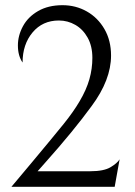

<svg xmlns="http://www.w3.org/2000/svg" viewBox="-20 -720 520 740"><path d="M287 -330Q313 -374 324.5 -414.5Q336 -455 336 -497Q336 -542 318 -574.5Q300 -607 270.5 -624Q241 -641 207 -641Q144 -641 105.5 -595Q67 -549 67 -479Q49 -505 49 -545Q49 -583 68.5 -619Q88 -655 127 -677.5Q166 -700 221 -700Q272 -700 314.5 -676Q357 -652 382.5 -608Q408 -564 408 -506Q408 -412 333 -311Q263 -215 155 -94L125 -60H328Q380 -60 406 -75.5Q432 -91 441 -106L422 0H24L102 -93Q188 -196 225.5 -242.5Q263 -289 287 -330Z"/></svg>

Font: BellefairVN
Style: Regular
Weight: 400
Designer: Nick Shinn, Liron Lavi Turkenic
Foundry: Shinntype
Version: Version 1.003